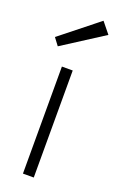

<svg xmlns="http://www.w3.org/2000/svg" viewBox="-130 -654 430 692"><g transform="rotate(20 85.0 -308.5)"><path d="M56.5 0V-410.5H98V0ZM17.5 -474 -3.5 -502 141 -617 175 -575Z"/></g></svg>

Font: League Spartan Thin ExtraLight
Style: Regular
Weight: 250
Version: Version 2.002